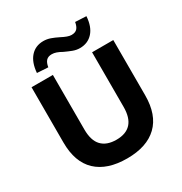

<svg xmlns="http://www.w3.org/2000/svg" viewBox="-212 -1088 1191 1255"><g transform="rotate(-30 384.0 -460.5)"><path d="M385 11Q235 11 155 -64.5Q75 -140 75 -288V-705H236V-293Q236 -210 274 -170Q312 -130 385 -130Q458 -130 495 -170.5Q532 -211 532 -293V-705H692V-288Q692 -141 613 -65Q534 11 385 11ZM235 -763 152 -768Q158 -845 195 -886.5Q232 -928 292 -928Q319 -928 344.5 -919Q370 -910 398 -896Q423 -883 441 -876.5Q459 -870 473 -870Q502 -870 516 -885.5Q530 -901 535 -932L618 -928Q613 -851 575.5 -809.5Q538 -768 478 -768Q451 -768 425 -778Q399 -788 371 -801Q348 -814 330.5 -820Q313 -826 297 -826Q269 -826 254.5 -810.5Q240 -795 235 -763Z"/></g></svg>

Font: Nunito Sans 9pt ExtraBold
Style: Regular
Weight: 800
Version: Version 3.101;gftools[0.9.27]